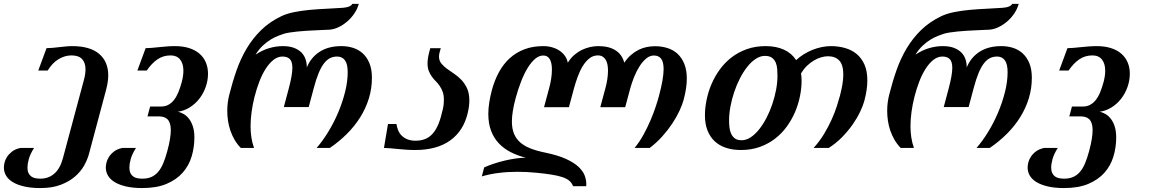

<svg xmlns="http://www.w3.org/2000/svg" viewBox="-152 -769 5983 998"><path d="M24.9 0Q4.4 32.7 -2.4 58.3Q-9.3 84 -9.3 102.1Q-9.3 119.1 -3.9 130.4Q1.5 141.6 10.5 148.2Q19.5 154.8 31.7 157.2Q43.9 159.7 57.6 159.7Q100.6 159.7 130.6 133.3Q160.6 106.9 174.8 54.2L284.7 -355.5Q288.6 -370.1 290.5 -383.5Q292.5 -397 292.5 -408.7Q292.5 -442.4 274.9 -461.7Q257.3 -481 219.2 -481Q186 -481 153.6 -462.2Q121.1 -443.4 95.7 -402.3H46.9L89.8 -518.6Q104 -518.6 120.8 -520.3Q137.7 -522 155.3 -523.9Q172.9 -525.9 190.2 -527.6Q207.5 -529.3 223.1 -529.3Q315.9 -529.3 363.3 -489Q410.6 -448.7 410.6 -377.4Q410.6 -343.8 399.4 -301.8L310.5 30.8Q302.7 60.1 285.2 91.6Q267.6 123 237.5 148.9Q207.5 174.8 163.3 191.7Q119.1 208.5 57.6 208.5Q9.3 208.5 -26.4 200.2Q-62 191.9 -85.4 177.7Q-108.9 163.6 -120.4 144Q-131.8 124.5 -131.8 101.6Q-131.8 92.3 -128.7 77.4Q-125.5 62.5 -116 47.4Q-106.4 32.2 -89.8 19Q-73.2 5.9 -45.9 0Z M685.1 -215.3Q706.1 -215.3 722.4 -223.9Q738.8 -232.4 751.7 -248.5Q764.6 -264.6 774.7 -288.6Q784.7 -312.5 793 -343.3Q801.3 -375.5 801.3 -400.9Q801.3 -438.5 784.2 -459.7Q767.1 -481 734.9 -481Q696.8 -481 667 -460.9Q637.2 -440.9 610.8 -402.3H562L605 -518.6Q619.1 -518.6 637 -520.3Q654.8 -522 674.6 -523.9Q694.3 -525.9 715.3 -527.6Q736.3 -529.3 757.3 -529.3Q798.3 -529.3 830.3 -519.3Q862.3 -509.3 884.3 -490.5Q906.2 -471.7 917.7 -445.1Q929.2 -418.5 929.2 -385.7Q929.2 -350.6 917.2 -316.9Q905.3 -283.2 884.3 -256.1Q863.3 -229 834.5 -210.9Q805.7 -192.9 772 -188Q788.1 -185.1 803.7 -175.8Q819.3 -166.5 831.5 -150.1Q843.8 -133.8 851.1 -110.1Q858.4 -86.4 858.4 -54.7Q858.4 -2.9 844 44.7Q829.6 92.3 797.4 128.7Q765.1 165 713.6 186.8Q662.1 208.5 587.4 208.5Q539.1 208.5 503.4 200.2Q467.8 191.9 444.3 177.7Q420.9 163.6 409.4 144Q397.9 124.5 397.9 101.6Q397.9 92.3 401.1 77.4Q404.3 62.5 413.8 47.4Q423.3 32.2 439.9 19Q456.5 5.9 483.9 0H554.7Q534.2 32.7 527.3 58.3Q520.5 84 520.5 102.1Q520.5 119.1 525.9 130.4Q531.2 141.6 540.3 148.2Q549.3 154.8 561.5 157.2Q573.7 159.7 587.4 159.7Q614.7 159.7 634.8 150.9Q654.8 142.1 669.9 124.5Q685.1 106.9 696.3 80.3Q707.5 53.7 717.3 17.6Q727.1 -18.6 731.4 -45.4Q735.8 -72.3 735.8 -92.3Q735.8 -113.3 731.2 -127.2Q726.6 -141.1 718.3 -149.2Q710 -157.2 698.5 -160.6Q687 -164.1 672.9 -164.1H614.7L628.4 -215.3Z M1442.9 -418.5Q1463.9 -470.2 1509.3 -499.8Q1554.7 -529.3 1623 -529.3Q1654.8 -529.3 1683.3 -520.3Q1711.9 -511.2 1733.6 -491.5Q1755.4 -471.7 1768.3 -440.4Q1781.2 -409.2 1781.2 -364.7Q1781.2 -309.1 1765.4 -257.6Q1749.5 -206.1 1720.7 -159.9Q1691.9 -113.8 1651.6 -73.5Q1611.3 -33.2 1562.5 0H1493.7Q1524.4 -35.2 1553.7 -82.8Q1583 -130.4 1605.5 -183.3Q1627.9 -236.3 1641.6 -290.8Q1655.3 -345.2 1655.3 -394Q1655.3 -436.5 1640.9 -455.8Q1626.5 -475.1 1600.6 -475.1Q1581.1 -475.1 1564.5 -467.3Q1547.9 -459.5 1533 -440.7Q1518.1 -421.9 1504.6 -389.9Q1491.2 -357.9 1478.5 -309.6L1452.6 -212.4H1323.2L1349.1 -309.6Q1358.4 -344.7 1363 -371.1Q1367.7 -397.5 1367.7 -416Q1367.7 -448.7 1354.5 -461.9Q1341.3 -475.1 1316.4 -475.1Q1291.5 -475.1 1269.5 -457.8Q1247.6 -440.4 1229 -411.4Q1210.4 -382.3 1196 -344.7Q1181.6 -307.1 1171.4 -267.1Q1161.1 -227.1 1155.8 -187.3Q1150.4 -147.5 1150.4 -113.8Q1150.4 -84.5 1154.5 -55.7Q1158.7 -26.9 1168.5 0H1099.6Q1081.1 -19 1067.6 -42Q1054.2 -64.9 1045.7 -89.8Q1037.1 -114.7 1033.2 -140.9Q1029.3 -167 1029.3 -192.9Q1029.3 -215.8 1032.2 -237.5Q1035.2 -259.3 1040.5 -279.3Q1056.6 -343.8 1077.9 -404.3Q1099.1 -464.8 1130.4 -517.3Q1161.6 -569.8 1205.6 -612.8Q1249.5 -655.8 1311 -685.1Q1339.8 -698.7 1378.4 -706.3Q1417 -713.9 1459.7 -717.8Q1502.4 -721.7 1546.4 -723.6Q1590.3 -725.6 1630.4 -728.5Q1650.9 -730 1663.8 -735.8Q1676.8 -741.7 1678.7 -749H1712.9Q1706.1 -723.1 1690.2 -699.5Q1674.3 -675.8 1653.1 -657.5Q1631.8 -639.2 1607.7 -627.7Q1583.5 -616.2 1560.5 -614.7Q1546.9 -614.3 1527.3 -613.3Q1507.8 -612.3 1485.6 -611.3Q1463.4 -610.4 1439.9 -608.9Q1416.5 -607.4 1394.8 -605.2Q1373 -603 1354.2 -600.1Q1335.4 -597.2 1323.2 -593.3Q1311 -589.4 1293.2 -582.5Q1275.4 -575.7 1255.1 -563.5Q1234.9 -551.3 1214.4 -532.2Q1193.8 -513.2 1176.3 -484.9Q1210.4 -507.8 1246.6 -518.6Q1282.7 -529.3 1317.9 -529.3Q1352.1 -529.3 1376 -520.3Q1399.9 -511.2 1414.8 -496.1Q1429.7 -481 1436.3 -460.9Q1442.9 -440.9 1442.9 -418.5Z M2008.3 -37.6Q2036.1 -37.6 2058.1 -46.4Q2080.1 -55.2 2097.2 -74.5Q2114.3 -93.8 2127 -124.5Q2139.6 -155.3 2149.4 -199.7Q2152.8 -214.4 2154.1 -226.8Q2155.3 -239.3 2155.3 -250.5Q2155.3 -274.9 2148.9 -292Q2142.6 -309.1 2133.3 -322.5Q2124 -335.9 2112.8 -347.2Q2101.6 -358.4 2092.3 -371.3Q2083 -384.3 2076.7 -400.6Q2070.3 -417 2070.3 -439.9Q2070.3 -464.8 2079.6 -500L2084.5 -518.6H2139.2L2132.8 -496.1Q2129.9 -484.9 2129.9 -475.1Q2129.9 -454.1 2141.6 -439.5Q2153.3 -424.8 2170.9 -411.9Q2188.5 -398.9 2208.7 -385.5Q2229 -372.1 2246.6 -353.5Q2264.2 -335 2275.9 -309.3Q2287.6 -283.7 2287.6 -246.6Q2287.6 -218.3 2279.8 -184.1Q2258.3 -89.8 2189 -39.6Q2119.6 10.7 2006.3 10.7Q1981 10.7 1958 9Q1935.1 7.3 1914.6 5.4Q1894 3.4 1876.5 1.7Q1858.9 0 1843.8 0L1864.7 -124.5H1908.7Q1911.1 -107.4 1917.5 -91.8Q1923.8 -76.2 1935.8 -64.2Q1947.8 -52.2 1965.6 -44.9Q1983.4 -37.6 2008.3 -37.6Z M3097.7 -211.9H2968.3L2994.6 -309.6Q3001 -332.5 3004.6 -356.2Q3008.3 -379.9 3008.3 -401.9Q3008.3 -418.5 3005.6 -432.9Q3002.9 -447.3 2996.6 -458Q2990.2 -468.8 2980.2 -474.9Q2970.2 -481 2955.6 -481Q2931.2 -481 2911.9 -465.8Q2892.6 -450.7 2877.4 -426Q2862.3 -401.4 2851.1 -370.8Q2839.8 -340.3 2831.5 -309.6L2805.2 -211.9H2675.8L2702.1 -309.6Q2709 -334 2712.9 -359.4Q2716.8 -384.8 2716.8 -407.7Q2716.8 -423.3 2714.4 -436.5Q2711.9 -449.7 2706.8 -459.5Q2701.7 -469.2 2692.9 -474.9Q2684.1 -480.5 2671.9 -480.5Q2650.4 -480.5 2629.9 -463.4Q2609.4 -446.3 2591.1 -416.5Q2572.8 -386.7 2556.9 -346.2Q2541 -305.7 2528.3 -258.8Q2518.6 -222.7 2513.7 -192.6Q2508.8 -162.6 2508.8 -137.7Q2508.8 -101.1 2519.5 -74.5Q2530.3 -47.9 2552 -28.8Q2573.7 -9.8 2606.2 2.9Q2638.7 15.6 2682.6 24.4Q2748.5 38.1 2790 57.1Q2831.5 76.2 2855 98.1Q2878.4 120.1 2887 143.1Q2895.5 166 2895.5 187.5Q2895.5 190.4 2895.5 193.1Q2895.5 195.8 2895 198.7H2826.7Q2820.8 182.1 2807.4 170.7Q2793.9 159.2 2771.2 151.6Q2748.5 144 2715.1 138.7Q2681.6 133.3 2635.7 128.9Q2610.8 126.5 2586.4 125.2Q2562 124 2538.1 124Q2486.8 124 2440.2 129.9Q2393.6 135.7 2352.5 147.9L2364.7 101.1Q2387.7 90.8 2415.8 81.5Q2443.8 72.3 2472.9 65.4Q2502 58.6 2530 54.7Q2558.1 50.8 2581.1 50.8Q2538.1 40 2502.4 21.7Q2466.8 3.4 2440.9 -23.9Q2415 -51.3 2400.6 -89.1Q2386.2 -127 2386.2 -177.2Q2386.2 -231.4 2405.3 -302.7Q2418.9 -352.5 2441.7 -394.3Q2464.4 -436 2497.3 -466.1Q2530.3 -496.1 2573.7 -512.7Q2617.2 -529.3 2671.9 -529.3Q2696.8 -529.3 2718.5 -522.9Q2740.2 -516.6 2757.1 -505.1Q2773.9 -493.7 2784.9 -477.8Q2795.9 -461.9 2799.3 -442.9Q2813.5 -466.3 2832.3 -482.7Q2851.1 -499 2872.1 -509.3Q2893.1 -519.5 2915 -524.4Q2937 -529.3 2957.5 -529.3Q3014.2 -529.3 3048.3 -506.8Q3082.5 -484.4 3092.8 -442.9Q3108.9 -466.8 3127.7 -483.2Q3146.5 -499.5 3167 -509.8Q3187.5 -520 3209.2 -524.4Q3231 -528.8 3252.4 -528.8Q3287.1 -528.8 3317.4 -519.3Q3347.7 -509.8 3369.9 -489.3Q3392.1 -468.8 3405 -436.8Q3418 -404.8 3418 -360.4Q3418 -313.5 3401.9 -251.5Q3395 -225.6 3379.9 -193.1Q3364.7 -160.6 3342.3 -126.7Q3319.8 -92.8 3290.3 -59.8Q3260.7 -26.9 3225.1 0H3146.5Q3172.9 -32.2 3193.6 -70.3Q3214.4 -108.4 3230.2 -145.8Q3246.1 -183.1 3256.8 -216.1Q3267.6 -249 3273.4 -271Q3297.4 -360.4 3297.4 -409.7Q3297.4 -446.8 3284.7 -463.6Q3272 -480.5 3246.6 -480.5Q3225.6 -480.5 3206.5 -464.6Q3187.5 -448.7 3171.9 -423.8Q3156.2 -398.9 3144 -368.7Q3131.8 -338.4 3124 -309.6Z M3699.2 10.7Q3656.2 10.7 3621.6 -0.7Q3586.9 -12.2 3562.7 -34.9Q3538.6 -57.6 3525.4 -91.3Q3512.2 -125 3512.2 -168.9Q3512.2 -208 3520.8 -250Q3529.3 -292 3546.4 -332Q3563.5 -372.1 3589.6 -408Q3615.7 -443.8 3650.6 -470.7Q3685.5 -497.6 3729.7 -513.4Q3773.9 -529.3 3827.6 -529.3Q3882.3 -529.3 3922.6 -511Q3962.9 -492.7 3986.3 -456.5Q4004.4 -473.6 4026.6 -487.3Q4048.8 -501 4072.3 -510.3Q4095.7 -519.5 4119.9 -524.4Q4144 -529.3 4166.5 -529.3Q4205.6 -529.3 4240.2 -519.5Q4274.9 -509.8 4300.8 -488.3Q4326.7 -466.8 4341.6 -433.1Q4356.4 -399.4 4356.4 -351.1Q4356.4 -327.6 4352.5 -300.8Q4348.6 -273.9 4340.3 -243.2Q4334 -220.2 4319.1 -188.5Q4304.2 -156.7 4280.8 -123Q4257.3 -89.4 4225.8 -56.9Q4194.3 -24.4 4155.8 0H4077.1Q4108.4 -34.7 4131.6 -73.2Q4154.8 -111.8 4171.1 -148.4Q4187.5 -185.1 4197.8 -217Q4208 -249 4213.9 -271Q4231.4 -337.4 4231.4 -381.3Q4231.4 -431.6 4210.7 -454.1Q4189.9 -476.6 4151.4 -476.6Q4135.3 -476.6 4116.5 -471.2Q4097.7 -465.8 4078.9 -454.8Q4060.1 -443.8 4042.7 -427Q4025.4 -410.2 4011.7 -387.7Q4014.6 -369.1 4014.6 -349.6Q4014.6 -310.5 4006.1 -268.6Q3997.6 -226.6 3980.5 -186.5Q3963.4 -146.5 3937.3 -110.6Q3911.1 -74.7 3876.2 -47.9Q3841.3 -21 3797.1 -5.1Q3752.9 10.7 3699.2 10.7ZM3889.2 -374Q3889.2 -390.6 3887.9 -409.2Q3886.7 -427.7 3880.4 -443.1Q3874 -458.5 3860.8 -468.5Q3847.7 -478.5 3824.2 -478.5Q3799.8 -478.5 3776.4 -463.1Q3752.9 -447.8 3732.2 -421.6Q3711.4 -395.5 3694.1 -361.6Q3676.8 -327.6 3664.3 -290.5Q3651.9 -253.4 3644.8 -215.6Q3637.7 -177.7 3637.7 -144.5Q3637.7 -127.4 3639.4 -109.1Q3641.1 -90.8 3647.7 -75.4Q3654.3 -60.1 3667.2 -50Q3680.2 -40 3702.6 -40Q3727.1 -40 3750.2 -55.4Q3773.4 -70.8 3794.2 -96.9Q3814.9 -123 3832.5 -157Q3850.1 -190.9 3862.5 -228Q3875 -265.1 3882.1 -302.7Q3889.2 -340.3 3889.2 -374Z M4873 -418.5Q4894 -470.2 4939.5 -499.8Q4984.9 -529.3 5053.2 -529.3Q5085 -529.3 5113.5 -520.3Q5142.1 -511.2 5163.8 -491.5Q5185.5 -471.7 5198.5 -440.4Q5211.4 -409.2 5211.4 -364.7Q5211.4 -309.1 5195.6 -257.6Q5179.7 -206.1 5150.9 -159.9Q5122.1 -113.8 5081.8 -73.5Q5041.5 -33.2 4992.7 0H4923.8Q4954.6 -35.2 4983.9 -82.8Q5013.2 -130.4 5035.6 -183.3Q5058.1 -236.3 5071.8 -290.8Q5085.4 -345.2 5085.4 -394Q5085.4 -436.5 5071 -455.8Q5056.6 -475.1 5030.8 -475.1Q5011.2 -475.1 4994.6 -467.3Q4978 -459.5 4963.1 -440.7Q4948.2 -421.9 4934.8 -389.9Q4921.4 -357.9 4908.7 -309.6L4882.8 -212.4H4753.4L4779.3 -309.6Q4788.6 -344.7 4793.2 -371.1Q4797.9 -397.5 4797.9 -416Q4797.9 -448.7 4784.7 -461.9Q4771.5 -475.1 4746.6 -475.1Q4721.7 -475.1 4699.7 -457.8Q4677.7 -440.4 4659.2 -411.4Q4640.6 -382.3 4626.2 -344.7Q4611.8 -307.1 4601.6 -267.1Q4591.3 -227.1 4585.9 -187.3Q4580.6 -147.5 4580.6 -113.8Q4580.6 -84.5 4584.7 -55.7Q4588.9 -26.9 4598.6 0H4529.8Q4511.2 -19 4497.8 -42Q4484.4 -64.9 4475.8 -89.8Q4467.3 -114.7 4463.4 -140.9Q4459.5 -167 4459.5 -192.9Q4459.5 -215.8 4462.4 -237.5Q4465.3 -259.3 4470.7 -279.3Q4486.8 -343.8 4508.1 -404.3Q4529.3 -464.8 4560.5 -517.3Q4591.8 -569.8 4635.7 -612.8Q4679.7 -655.8 4741.2 -685.1Q4770 -698.7 4808.6 -706.3Q4847.2 -713.9 4889.9 -717.8Q4932.6 -721.7 4976.6 -723.6Q5020.5 -725.6 5060.5 -728.5Q5081.1 -730 5094 -735.8Q5106.9 -741.7 5108.9 -749H5143.1Q5136.2 -723.1 5120.4 -699.5Q5104.5 -675.8 5083.3 -657.5Q5062 -639.2 5037.8 -627.7Q5013.7 -616.2 4990.7 -614.7Q4977.1 -614.3 4957.5 -613.3Q4938 -612.3 4915.8 -611.3Q4893.6 -610.4 4870.1 -608.9Q4846.7 -607.4 4825 -605.2Q4803.2 -603 4784.4 -600.1Q4765.6 -597.2 4753.4 -593.3Q4741.2 -589.4 4723.4 -582.5Q4705.6 -575.7 4685.3 -563.5Q4665 -551.3 4644.5 -532.2Q4624 -513.2 4606.4 -484.9Q4640.6 -507.8 4676.8 -518.6Q4712.9 -529.3 4748 -529.3Q4782.2 -529.3 4806.2 -520.3Q4830.1 -511.2 4845 -496.1Q4859.9 -481 4866.5 -460.9Q4873 -440.9 4873 -418.5Z M5476.6 -215.3Q5497.6 -215.3 5513.9 -223.9Q5530.3 -232.4 5543.2 -248.5Q5556.2 -264.6 5566.2 -288.6Q5576.2 -312.5 5584.5 -343.3Q5592.8 -375.5 5592.8 -400.9Q5592.8 -438.5 5575.7 -459.7Q5558.6 -481 5526.4 -481Q5488.3 -481 5458.5 -460.9Q5428.7 -440.9 5402.3 -402.3H5353.5L5396.5 -518.6Q5410.6 -518.6 5428.5 -520.3Q5446.3 -522 5466.1 -523.9Q5485.8 -525.9 5506.8 -527.6Q5527.8 -529.3 5548.8 -529.3Q5589.8 -529.3 5621.8 -519.3Q5653.8 -509.3 5675.8 -490.5Q5697.8 -471.7 5709.2 -445.1Q5720.7 -418.5 5720.7 -385.7Q5720.7 -350.6 5708.7 -316.9Q5696.8 -283.2 5675.8 -256.1Q5654.8 -229 5626 -210.9Q5597.2 -192.9 5563.5 -188Q5579.6 -185.1 5595.2 -175.8Q5610.8 -166.5 5623 -150.1Q5635.3 -133.8 5642.6 -110.1Q5649.9 -86.4 5649.9 -54.7Q5649.9 -2.9 5635.5 44.7Q5621.1 92.3 5588.9 128.7Q5556.6 165 5505.1 186.8Q5453.6 208.5 5378.9 208.5Q5330.6 208.5 5294.9 200.2Q5259.3 191.9 5235.8 177.7Q5212.4 163.6 5200.9 144Q5189.5 124.5 5189.5 101.6Q5189.5 92.3 5192.6 77.4Q5195.8 62.5 5205.3 47.4Q5214.8 32.2 5231.4 19Q5248 5.9 5275.4 0H5346.2Q5325.7 32.7 5318.8 58.3Q5312 84 5312 102.1Q5312 119.1 5317.4 130.4Q5322.8 141.6 5331.8 148.2Q5340.8 154.8 5353 157.2Q5365.2 159.7 5378.9 159.7Q5406.2 159.7 5426.3 150.9Q5446.3 142.1 5461.4 124.5Q5476.6 106.9 5487.8 80.3Q5499 53.7 5508.8 17.6Q5518.6 -18.6 5522.9 -45.4Q5527.3 -72.3 5527.3 -92.3Q5527.3 -113.3 5522.7 -127.2Q5518.1 -141.1 5509.8 -149.2Q5501.5 -157.2 5490 -160.6Q5478.5 -164.1 5464.4 -164.1H5406.2L5419.9 -215.3Z"/></svg>

Font: Arian AMU Serif
Style: Bold Italic
Weight: 700
Italic angle: -15°
Designer: Ruben Hakobyan (Tarumian)
Foundry: Ruben Hakobyan (Tarumian)
Version: Version 1.002